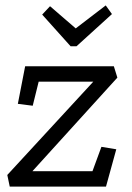

<svg xmlns="http://www.w3.org/2000/svg" viewBox="-20 -690 489 710"><path d="M241 -519 136 -636 165 -667 260 -585 371 -670 394 -638 263 -519ZM372 0H16L7 -43L325 -388H123L101 -299L46 -306L73 -445H401L414 -403L100 -57H322L355 -147L410 -138Z"/></svg>

Font: Zilla Slab Regular
Style: Italic
Weight: 400
Italic angle: -6°
Designer: Typotheque.com
Foundry: Typotheque type foundry
Version: Version 1.1; 2017; ttfautohint (v1.6)